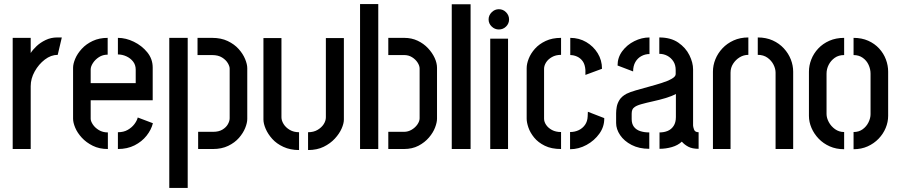

<svg xmlns="http://www.w3.org/2000/svg" viewBox="-20 -728 4392 938"><path d="M42 0V-543H130V-469Q140 -485 158.5 -502.5Q177 -520 203 -532.5Q229 -545 259 -545Q265 -545 270.5 -545Q276 -545 282 -545L262 -460Q229 -460 199 -437Q169 -414 149.5 -379Q130 -344 130 -307V0Z M507 0Q465 0 433 -16Q401 -32 379.5 -55.5Q358 -79 347.5 -104Q337 -129 337 -148V-397Q337 -416 347.5 -441Q358 -466 379.5 -489.5Q401 -513 433 -528Q465 -543 506 -543V-461Q482 -461 463.5 -449Q445 -437 434 -420Q423 -403 423 -389V-322H643V-388Q643 -411 630 -427.5Q617 -444 597 -453Q577 -462 556 -462V-543Q595 -543 634 -524Q673 -505 699.5 -472.5Q726 -440 726 -398V-238H423V-148Q423 -136 433.5 -120Q444 -104 463 -92.5Q482 -81 507 -81ZM556 0V-82Q584 -82 604 -93.5Q624 -105 636.5 -121.5Q649 -138 653 -154L727 -126Q719 -94 696 -65Q673 -36 637.5 -18Q602 0 556 0Z M948 0V-84H1021Q1049 -84 1067 -95Q1085 -106 1093.5 -121.5Q1102 -137 1102 -150V-393Q1102 -404 1093 -419.5Q1084 -435 1065 -447Q1046 -459 1016 -459H945V-543H1016Q1060 -543 1092.5 -527.5Q1125 -512 1146 -488.5Q1167 -465 1177.5 -439.5Q1188 -414 1188 -395V-147Q1188 -128 1178 -103Q1168 -78 1147.5 -54.5Q1127 -31 1095 -15.5Q1063 0 1020 0ZM807 190V-543H897V190Z M1485 5V-82Q1512 -82 1531.5 -93.5Q1551 -105 1561.5 -121.5Q1572 -138 1572 -155V-542H1660V-144Q1660 -125 1649 -100Q1638 -75 1616 -51Q1594 -27 1561.5 -11Q1529 5 1485 5ZM1441 5Q1398 5 1364.5 -10.5Q1331 -26 1310 -49.5Q1289 -73 1278 -98.5Q1267 -124 1267 -144V-542H1355V-155Q1355 -139 1365.5 -122Q1376 -105 1395.5 -93.5Q1415 -82 1441 -82Z M1877 0V-84H1954Q1974 -84 1991.5 -94.5Q2009 -105 2019.5 -120.5Q2030 -136 2030 -150V-393Q2030 -407 2020 -422.5Q2010 -438 1993 -448.5Q1976 -459 1955 -459H1877V-543H1955Q1991 -543 2020.5 -529Q2050 -515 2071 -492.5Q2092 -470 2103.5 -445Q2115 -420 2115 -397V-148Q2115 -130 2105.5 -105Q2096 -80 2075.5 -56Q2055 -32 2024.5 -16Q1994 0 1953 0ZM1739 0V-708H1828V0Z M2187 0V-707H2279V0Z M2375 0V-539H2462V0ZM2417 -584Q2397 -584 2382 -598.5Q2367 -613 2367 -633Q2367 -653 2382 -668Q2397 -683 2417 -683Q2438 -683 2452.5 -668Q2467 -653 2467 -633Q2467 -613 2452.5 -598.5Q2438 -584 2417 -584Z M2721 0Q2674 0 2641.5 -16Q2609 -32 2589.5 -56Q2570 -80 2561.5 -105Q2553 -130 2553 -148V-395Q2553 -416 2563 -441.5Q2573 -467 2593.5 -490Q2614 -513 2646 -528Q2678 -543 2721 -543V-460Q2695 -460 2676 -449Q2657 -438 2647.5 -422.5Q2638 -407 2638 -392V-148Q2638 -133 2648 -118Q2658 -103 2676.5 -93Q2695 -83 2721 -83ZM2765 1V-83Q2788 -83 2807 -92Q2826 -101 2838 -118Q2850 -135 2851 -159L2852 -182L2932 -151Q2933 -110 2908.5 -75.5Q2884 -41 2845.5 -20Q2807 1 2765 1ZM2840 -362V-386Q2838 -413 2827 -428.5Q2816 -444 2799.5 -451.5Q2783 -459 2766 -459V-543Q2809 -543 2844 -522.5Q2879 -502 2900 -468Q2921 -434 2921 -392Z M3152 -1Q3102 -1 3065.5 -20Q3029 -39 3009.5 -68Q2990 -97 2990 -127V-175Q2990 -189 2993 -206Q2996 -223 3006.5 -240Q3017 -257 3041 -270Q3057 -278 3086 -286.5Q3115 -295 3148.5 -304Q3182 -313 3212 -322.5Q3242 -332 3261.5 -343Q3281 -354 3281 -366V-386Q3281 -411 3269.5 -428.5Q3258 -446 3240 -455.5Q3222 -465 3201 -465V-545Q3257 -545 3293.5 -520Q3330 -495 3348 -458.5Q3366 -422 3366 -389V-115Q3366 -109 3370.5 -95.5Q3375 -82 3393 -82V-1Q3362 -1 3343 -11Q3324 -21 3311 -36Q3292 -18 3262.5 -9.5Q3233 -1 3202 -1V-81Q3224 -81 3242 -88.5Q3260 -96 3271 -113Q3282 -130 3282 -156V-269Q3262 -258 3232 -249Q3202 -240 3170 -233Q3138 -226 3113 -219Q3088 -212 3078 -203Q3066 -195 3066 -172V-146Q3066 -123 3077 -108.5Q3088 -94 3107.5 -87.5Q3127 -81 3152 -81ZM3073 -379 2997 -408Q2997 -447 3020 -478Q3043 -509 3079 -527Q3115 -545 3153 -545V-464Q3132 -464 3113.5 -454Q3095 -444 3084 -425Q3073 -406 3073 -379Z M3463 -378Q3463 -409 3475 -438.5Q3487 -468 3509.5 -492Q3532 -516 3564 -530.5Q3596 -545 3636 -545V-460Q3613 -460 3593.5 -448Q3574 -436 3561.5 -416.5Q3549 -397 3549 -373V0H3463ZM3769 -373Q3769 -392 3759 -412Q3749 -432 3729.5 -446Q3710 -460 3682 -460V-545Q3723 -545 3755 -530.5Q3787 -516 3809.5 -491.5Q3832 -467 3843.5 -437.5Q3855 -408 3855 -378V0H3769Z M4104 1Q4065 1 4033.5 -13Q4002 -27 3979.5 -50.5Q3957 -74 3944.5 -103Q3932 -132 3932 -162V-378Q3932 -408 3943.5 -437.5Q3955 -467 3977.5 -491Q4000 -515 4032 -529Q4064 -543 4104 -543V-459Q4077 -459 4058 -445.5Q4039 -432 4028.5 -411.5Q4018 -391 4018 -368V-171Q4018 -152 4029 -131.5Q4040 -111 4059.5 -97Q4079 -83 4104 -83ZM4150 1V-83Q4176 -83 4194.5 -96.5Q4213 -110 4223 -130.5Q4233 -151 4233 -170V-368Q4233 -390 4223.5 -411Q4214 -432 4195 -445.5Q4176 -459 4150 -459V-543Q4190 -543 4221.5 -529Q4253 -515 4275 -491Q4297 -467 4308 -437.5Q4319 -408 4319 -378V-162Q4319 -132 4307 -103Q4295 -74 4272.5 -50.5Q4250 -27 4219 -13Q4188 1 4150 1Z"/></svg>

Font: Stick No Bills Medium
Style: Regular
Weight: 500
Version: Version 2.000